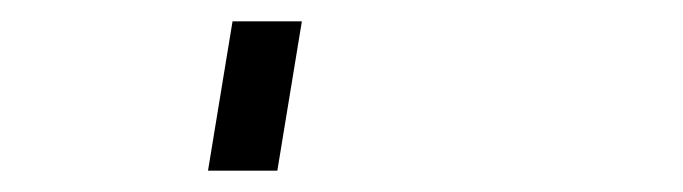

<svg xmlns="http://www.w3.org/2000/svg" viewBox="-20 60 640 180"><path d="M175 220 198 80H263L240 220Z"/></svg>

Font: Iosevka SS04 Light Extended
Style: Italic
Weight: 300
Width: 7
Italic angle: -9°
Monospace: yes
Designer: Belleve Invis
Foundry: Belleve Invis
Version: Version 19.0.0; ttfautohint (v1.8.4)